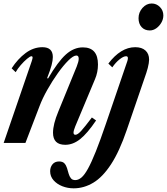

<svg xmlns="http://www.w3.org/2000/svg" viewBox="-26 -798 932 1072"><path d="M338.5 10.5Q270 10.5 270 -57Q270 -104 299.5 -175L402.5 -427Q413.5 -455 413.5 -470Q413.5 -488 400.5 -488Q383.5 -488 355.8 -460.5Q328 -433 297 -389.5Q266 -346 238.5 -297.2Q211 -248.5 195 -206L116 0H-5.5L151 -456Q153.5 -464.5 154.8 -469Q156 -473.5 156 -476.5Q156 -484 149.5 -484Q142 -484 124.8 -469.5Q107.5 -455 89.8 -434.5Q72 -414 61.5 -395L39 -416.5Q73 -469 117 -501.8Q161 -534.5 211 -534.5Q269 -534.5 269 -479.5Q269 -461 262 -434.2Q255 -407.5 237 -361.5L242.5 -360Q297.5 -454 341.8 -493.8Q386 -533.5 436.5 -533.5Q521 -533.5 521 -438Q521 -394.5 504.5 -356L394 -92Q389.5 -81 387 -72Q384.5 -63 384.5 -57.5Q384.5 -45.5 395 -45.5Q407.5 -45.5 427.5 -67.5Q447.5 -89.5 487 -142L510.5 -125.5Q461.5 -53 421.5 -21.2Q381.5 10.5 338.5 10.5ZM385 253.5Q352 253.5 322 241.8Q292 230 273 208.5Q254 187 254 158Q254 135.5 267 119.5Q280 103.5 304 103.5Q324 103.5 333.8 114.2Q343.5 125 348.2 140.5Q353 156 357.2 171.5Q361.5 187 370 197.5Q378.5 208 395.5 207.5Q412.5 207 429.2 192.8Q446 178.5 465.2 143.8Q484.5 109 509 47.8Q533.5 -13.5 565.5 -107.5L684.5 -455.5Q686 -460 686.8 -463.5Q687.5 -467 687.8 -469.5Q688 -472 688 -474Q688 -484 678 -484Q663.5 -484 641.8 -466.8Q620 -449.5 601 -422L579 -443Q613 -488 650.5 -511.2Q688 -534.5 729 -534.5Q766 -534.5 786.2 -516Q806.5 -497.5 806.5 -465Q806.5 -456.5 804.5 -444.2Q802.5 -432 799 -418.2Q795.5 -404.5 791 -391L682 -73Q641 47.5 594 119.2Q547 191 494.8 222.2Q442.5 253.5 385 253.5ZM810.5 -628Q781.5 -628 764.5 -646.8Q747.5 -665.5 747.5 -696.5Q747.5 -729 769.5 -753.8Q791.5 -778.5 821 -778.5Q847.5 -778.5 866.8 -759Q886 -739.5 886 -712Q886 -691 875 -671.8Q864 -652.5 846.8 -640.2Q829.5 -628 810.5 -628Z"/></svg>

Font: Libre Caslon Condensed
Style: Italic
Weight: 400
Italic angle: -22.583°
Designer: Pablo Impallari, Rodrigo Fuenzalida, Katja Schimmel, Ertekin Erdin
Foundry: Pablo Impallari, Rodrigo Fuenzalida
Version: Version 2.000;gftools[0.9.33]